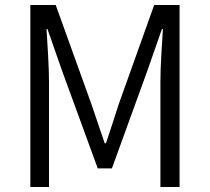

<svg xmlns="http://www.w3.org/2000/svg" viewBox="-20 -752 844 772"><path d="M102 0H177V-423C177 -485 171 -571 167 -635H171L229 -469L373 -75H430L573 -469L631 -635H635C631 -571 625 -485 625 -423V0H702V-732H600L457 -332C440 -280 424 -228 406 -176H401C383 -228 366 -280 348 -332L204 -732H102Z"/></svg>

Font: Genne Gothic Normal
Style: Regular
Weight: 350
Designer: Ryoko NISHIZUKA (kana & ideographs); Paul D. Hunt (Latin, Greek & Cyrillic); Wenlong ZHANG (bopomofo); Sandoll Communica
Foundry: Adobe Systems Incorporated
Version: Version 1.004;PS 1.004;hotconv 16.6.51;makeotf.lib2.5.65220